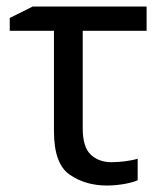

<svg xmlns="http://www.w3.org/2000/svg" viewBox="-20 -556 494 587"><path d="M80.1 -536.1 9.8 -501V-461.9H145V-154.8C145 -87.9 161.1 -43.5 193.8 -21.5C226.1 0.5 263.7 11.2 307.1 11.2C345.7 11.2 383.8 2.9 400.9 -4.9V-70.8C381.3 -64.5 347.7 -60.1 320.8 -60.1C294.9 -60.1 273.9 -67.9 257.8 -83C241.2 -98.1 232.9 -125.5 232.9 -164.1V-461.9H428.2V-536.1Z"/></svg>

Font: Avrile Sans
Style: Regular
Weight: 400
Designer: Monotype Design Team, Google (font), Stefan Peev (BGR Cyrillic), Cristiano Sobral (main changes)
Foundry: The Avrile Sans Project Authors
Version: Version 3.110